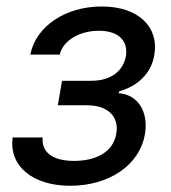

<svg xmlns="http://www.w3.org/2000/svg" viewBox="-20 -573 537 604"><path d="M114.3 -140.6H19.9C7.5 -49.7 83.8 11.4 201 11.4C321.7 11.4 419.4 -52.2 436.1 -152C447.4 -220.9 414.4 -275.6 353.3 -279.8L354.8 -285.5C410.2 -301.5 455.6 -339.1 465.6 -400.6C480.5 -487.6 416.2 -552.6 300.1 -552.6C185.4 -552.6 93 -490.1 75.3 -401.3H168C177.9 -445.3 229.4 -476.2 291.2 -476.2C353.7 -476.2 383.5 -444.2 376.1 -396.7C368.3 -352.3 332 -318.9 267.4 -318.9H175.1L161.9 -241.8H254.3C319.2 -241.8 355.1 -206 345.9 -153.1C336.3 -92.3 278.4 -66.8 212.7 -66.8C148.4 -66.8 109.7 -92.3 114.3 -140.6Z"/></svg>

Font: Margiela Sans Text
Style: Italic
Weight: 400
Italic angle: -9.39999°
Designer: Stefan Endress, Andreas Faust
Version: Version 1.100;FEAKit 1.0